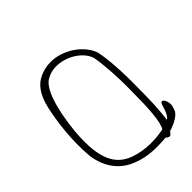

<svg xmlns="http://www.w3.org/2000/svg" viewBox="-79 -782 1001 1001"><g transform="rotate(45 421.0 -281.5)"><path d="M157 -348C117 -273 124 -202 148 -155C166 -118 202 -82 290 -62C374 -44 493 -27 620 -38C720 -53 785 -107 813 -189C836 -249 836 -314 833 -361L831 -385C841 -393 846 -406 838 -414L823 -427C822 -435 819 -442 816 -448C807 -474 789 -505 768 -517L747 -524C711 -538 660 -507 696 -494L717 -487C732 -483 752 -475 765 -463C767 -461 768 -458 770 -455C715 -464 634 -467 540 -467C428 -469 329 -462 269 -449C224 -435 181 -393 157 -348ZM166 -226C157 -306 208 -394 274 -415C336 -426 433 -433 529 -431C660 -431 757 -425 789 -403L791 -393C800 -339 805 -269 779 -194C748 -108 676 -57 474 -74C321 -89 205 -126 182 -177C174 -192 168 -208 166 -226Z"/></g></svg>

Font: Stray Cat
Style: UltExtObl
Weight: 400
Version: Version 1.0